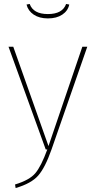

<svg xmlns="http://www.w3.org/2000/svg" viewBox="-20 -755 484 970"><path d="M222 -662Q179 -662 150.5 -681Q122 -700 114 -732L130 -735Q148 -684 222 -684Q296 -684 314 -735L330 -732Q323 -700 294.5 -681Q266 -662 222 -662ZM421 -519 240 1Q208 92 173 132Q138 172 59 195L56 177Q129 155 158.5 120Q188 85 219 0H211L23 -519H47L225 -17L396 -519Z"/></svg>

Font: FiraGO Thin
Style: Regular
Weight: 100
Designer: bBox Type
Foundry: bBox Type GmbH
Version: Version 1.001;PS 001.001;hotconv 1.0.88;makeotf.lib2.5.64775